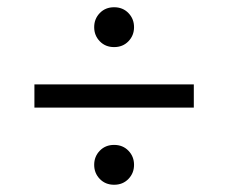

<svg xmlns="http://www.w3.org/2000/svg" viewBox="-20 -625 630 530"><path d="M75 -392H515V-328H75ZM295 -495Q271 -495 255.5 -511Q240 -527 240 -550Q240 -573 255.5 -589Q271 -605 295 -605Q319 -605 334.5 -589Q350 -573 350 -550Q350 -527 334.5 -511Q319 -495 295 -495ZM295 -115Q271 -115 255.5 -131Q240 -147 240 -170Q240 -193 255.5 -209Q271 -225 295 -225Q319 -225 334.5 -209Q350 -193 350 -170Q350 -147 334.5 -131Q319 -115 295 -115Z"/></svg>

Font: PT Root UI Web
Style: Regular
Weight: 400
Designer: Vitaly Kuzmin
Foundry: ParaType Ltd.
Version: Version 1.000W